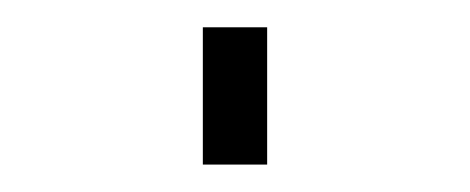

<svg xmlns="http://www.w3.org/2000/svg" viewBox="-20 -120 343 140"><path d="M127.9 0V-100.1H174.8V0Z"/></svg>

Font: HK Grotesk Light Legacy
Style: Regular
Weight: 300
Designer: Alfredo Marco Pradil
Foundry: Hanken Design Co.
Version: Version 2.022;PS 002.022;hotconv 1.0.88;makeotf.lib2.5.64775